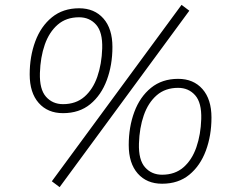

<svg xmlns="http://www.w3.org/2000/svg" viewBox="-20 -747 956 789"><path d="M225 22 193 -2 726 -727 758 -703ZM239 -282Q176 -282 139 -324Q102 -366 102 -441Q102 -515 125 -577Q148 -639 193.5 -676Q239 -713 305 -713Q368 -713 405 -671Q442 -629 442 -554Q442 -480 419 -418Q396 -356 351 -319Q306 -282 239 -282ZM239 -319Q292 -319 327 -349.5Q362 -380 380 -432Q398 -484 400 -548Q402 -615 375 -645.5Q348 -676 305 -676Q252 -676 217 -645.5Q182 -615 164 -563.5Q146 -512 144 -447Q142 -380 169 -349.5Q196 -319 239 -319ZM646 8Q583 8 546 -34Q509 -76 509 -151Q509 -225 532 -287Q555 -349 600.5 -386Q646 -423 712 -423Q775 -423 812 -381Q849 -339 849 -264Q849 -190 826 -128Q803 -66 758 -29Q713 8 646 8ZM646 -29Q699 -29 734 -59.5Q769 -90 787 -142Q805 -194 807 -258Q809 -325 782 -355.5Q755 -386 712 -386Q659 -386 624 -355.5Q589 -325 571 -273.5Q553 -222 551 -157Q549 -90 576 -59.5Q603 -29 646 -29Z"/></svg>

Font: Nunito Sans ExtraLight
Style: Italic
Weight: 200
Italic angle: -9°
Designer: Vernon Adams
Foundry: Vernon Adams
Version: Version 3.006; ttfautohint (v1.8.3)